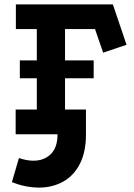

<svg xmlns="http://www.w3.org/2000/svg" viewBox="-20 -609 609 871"><path d="M52 -589H492L554 -406L448 -370L411 -477H275V-112H370V0H51V-112H147V-477H52ZM70 -335H405V-254H70ZM370 0Q370 81 342 135Q314 189 265.5 215.5Q217 242 157 242Q128 242 97 236Q66 230 34 217L66 108Q101 120 132 120Q180 120 210.5 90Q241 60 241 0Z"/></svg>

Font: Podkova ExtraBold
Style: Regular
Weight: 800
Designer: Ilya Yudin
Foundry: Cyreal (www.cyreal.org)
Version: Version 2.103